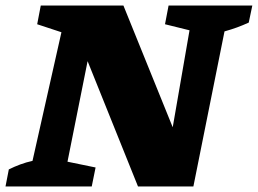

<svg xmlns="http://www.w3.org/2000/svg" viewBox="-52 -677 936 697"><path d="M560 -657H864L851 -595Q829 -585 808.5 -577.5Q788 -570 763 -563L650 0H449L266 -455L193 -90L295 -69L281 0H-32L-20 -62Q0 -72 21.5 -80Q43 -88 66 -93L171 -560L83 -589L96 -657H396L575 -215L636 -567L547 -589Z"/></svg>

Font: Piazzolla SC ExtraBold
Style: Italic
Weight: 800
Italic angle: -11.3°
Designer: Juan Pablo del Peral
Foundry: Huerta Tipografica
Version: Version 1.330